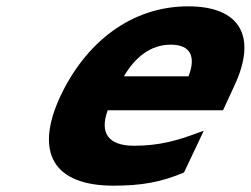

<svg xmlns="http://www.w3.org/2000/svg" viewBox="-20 -576 791 606"><path d="M371 -335C406 -395 455 -435 519 -435C582 -435 599 -397 575 -335ZM561 -32 623 -163 608 -158C539 -132 482 -116 403 -116C321 -116 294 -157 320 -228H684L720 -306C792 -460 739 -556 574 -556C393 -556 249 -441 169 -269C89 -94 149 10 338 10C427 10 487 -1 557 -30Z"/></svg>

Font: Passageway
Style: BdSuIt
Weight: 700
Foundry: Ascender Corporation
Version: Version 1.11